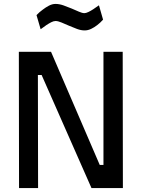

<svg xmlns="http://www.w3.org/2000/svg" viewBox="-20 -958 727 978"><path d="M76 -694H240L488 -118H507V-694H605L606 0H446L192 -576H173L174 0H77ZM505 -858Q491 -842 475 -830Q461 -819 444.5 -811Q428 -803 411 -803Q393 -803 372.5 -810.5Q352 -818 331.5 -827Q311 -836 293 -843.5Q275 -851 263 -851Q253 -851 240.5 -844.5Q228 -838 216 -830Q202 -820 187 -809L166 -881Q181 -897 198 -909Q212 -920 229 -929Q246 -938 263 -938Q282 -938 303.5 -930.5Q325 -923 345 -914.5Q365 -906 382 -898.5Q399 -891 410 -891Q418 -891 430.5 -897Q443 -903 455 -911Q469 -920 484 -931Z"/></svg>

Font: Panefresco 600wt
Style: Regular
Weight: 600
Designer: Campivisivi
Foundry: Campivisivi & Chank Co
Version: Version 1.001